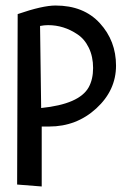

<svg xmlns="http://www.w3.org/2000/svg" viewBox="-20 -670 459 695"><path d="M131 -212V5L42 -2L44 -619Q134 -650 181 -650Q283 -650 341.5 -586Q400 -522 400 -432.5Q400 -343 328.5 -277.5Q257 -212 158 -212ZM301 -354Q317 -383 317 -424Q317 -465 301.5 -497Q286 -529 260 -546Q211 -579 154 -579Q140 -579 125 -576L129 -279Q267 -293 301 -354Z"/></svg>

Font: Fresca
Style: Regular
Weight: 400
Designer: Iván Moreno
Foundry: Fontstage
Version: Version 1.001